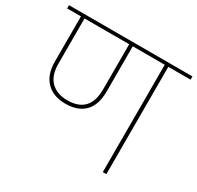

<svg xmlns="http://www.w3.org/2000/svg" viewBox="-159 -853 1053 1024"><g transform="rotate(30 368.0 -340.5)"><path d="M748 -681V-661H611V0H589V-661H392V-383Q392 -300 351 -258Q310 -216 233 -216Q159 -216 116 -259Q73 -302 73 -383V-661H-12V-681ZM370 -383V-661H95V-383Q95 -310 132 -273.5Q169 -237 233 -237Q370 -237 370 -383Z"/></g></svg>

Font: FiraGO Thin
Style: Regular
Weight: 100
Designer: bBox Type
Foundry: bBox Type GmbH
Version: Version 1.001;PS 001.001;hotconv 1.0.88;makeotf.lib2.5.64775